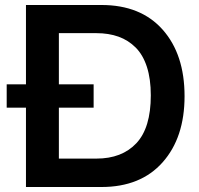

<svg xmlns="http://www.w3.org/2000/svg" viewBox="-20 -749 797 769"><path d="M6.8 -317.9V-411.1H84V-729H386.2Q543.9 -729 631.6 -630.1Q719.2 -531.2 719.2 -363.8Q719.2 -197.8 631.3 -98.9Q543.5 0 386.2 0H84V-317.9ZM215.8 -113.8H366.2Q468.3 -113.8 526.1 -175.3Q584 -236.8 584 -367.2Q584 -432.6 568.4 -481Q552.7 -529.3 523.4 -558.6Q494.1 -587.9 454.8 -602.1Q415.5 -616.2 366.2 -616.2H215.8V-411.1H355V-317.9H215.8Z"/></svg>

Font: Lumene Sans
Style: Bold
Weight: 600
Designer: Deni Anggara
Version: Version 1.003;Glyphs 3.1.2 (3151)